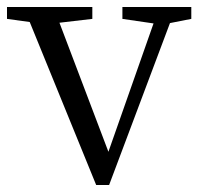

<svg xmlns="http://www.w3.org/2000/svg" viewBox="-23 -522 576 549"><path d="M524 -468V-502H327V-468L416 -455L287 -88L147 -457L241 -468V-502H-3V-468L62 -459L252 7H289L463 -456Z"/></svg>

Font: Noto Serif Tangut
Style: Regular
Weight: 400
Designer: YANG Xicheng
Foundry: Liu Zhao Studio
Version: Version 2.169